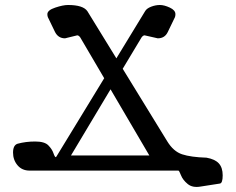

<svg xmlns="http://www.w3.org/2000/svg" viewBox="-20 -670 926 754"><path d="M843.8 50.8 768.6 62.5Q736.3 68.4 717.3 52.7Q698.2 37.1 690.9 18.6Q683.6 0 680.7 0H96.7Q66.4 0 48.8 -21Q31.2 -42 31.2 -70.8Q31.2 -99.6 48.8 -105.5Q81.1 -114.3 118.2 -114.3Q155.3 -114.3 169.9 -99.1Q184.6 -84 189.9 -68.4Q195.3 -52.7 199.2 -52.7L201.2 -54.7L389.2 -362.8L294.9 -523.4Q289.1 -531.2 283.2 -531.2L235.4 -519.5Q209 -519.5 196.3 -543.9L168 -602.5Q166 -607.4 166 -614.3Q166 -629.9 196.8 -640.1Q227.5 -650.4 247.1 -650.4Q306.6 -650.4 323.2 -626L437 -440.9L549.8 -626Q555.7 -636.7 573.2 -643.6Q590.8 -650.4 607.9 -650.4Q625 -650.4 647 -640.1Q668.9 -629.9 668.9 -614.3Q668.9 -607.4 667 -602.5L638.7 -543.9Q627 -519.5 599.6 -519.5L547.9 -531.2Q542 -531.2 536.1 -523.4L461.9 -399.9L636.7 -115.2Q661.1 -75.2 695.3 -64Q729.5 -52.7 791 -50.8Q824.2 -44.9 839.4 -28.3Q854.5 -11.7 854.5 18.6Q854.5 48.8 843.8 50.8ZM414.1 -319.3 258.8 -59.6H566.4Z"/></svg>

Font: CrimsonText-Roman
Style: Roman
Weight: 400
Version: Version 0.13